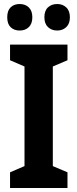

<svg xmlns="http://www.w3.org/2000/svg" viewBox="-20 -936 385 956"><path d="M316 0H30V-78L102 -109V-605L30 -636V-714H316V-636L243 -605V-109L316 -78ZM16 -850Q16 -883 33 -899.5Q50 -916 78 -916Q106 -916 123.5 -899Q141 -882 141 -850Q141 -818 123.5 -801Q106 -784 78 -784Q50 -784 33 -800.5Q16 -817 16 -850ZM201 -850Q201 -883 219 -899.5Q237 -916 265 -916Q292 -916 310 -899Q328 -882 328 -850Q328 -818 310 -801Q292 -784 265 -784Q237 -784 219 -801Q201 -818 201 -850Z"/></svg>

Font: Noto Sans Thai Cond
Style: Bold
Weight: 700
Width: 3
Designer: Monotype Design Team
Foundry: Monotype Imaging Inc.
Version: Version 2.002; ttfautohint (v1.8.4.7-5d5b)